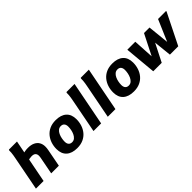

<svg xmlns="http://www.w3.org/2000/svg" viewBox="222 -1937 3125 3125"><g transform="rotate(-45 1784.5 -374.5)"><path d="M203.2 0H27.2L141.9 -593.6Q146.6 -616.4 150.8 -643.5Q155.1 -670.6 157.5 -698.1Q159.9 -725.6 158.9 -749.2L165.7 -760H351.2ZM267.2 -537.6Q298.4 -548.7 331.8 -555.2Q365.1 -561.6 403.2 -561.6Q476 -561.6 524.3 -537.7Q572.6 -513.9 596.3 -471.8Q620 -429.8 620 -375.6Q620 -358.5 618.4 -339.3Q616.7 -320.1 612 -298L554.8 0H378.8L436 -298Q438.3 -311.5 439.4 -323.2Q440.6 -334.9 440.6 -343.4Q440.6 -380.9 419.4 -401.8Q398.2 -422.8 349.6 -422.8Q328.3 -422.8 302.1 -418Q275.9 -413.2 251.6 -404.8Z M718.4 -219.2Q718.4 -286.3 738.4 -347.5Q758.5 -408.6 798.4 -457Q838.4 -505.4 899 -533.5Q959.5 -561.6 1040.8 -561.6Q1161.7 -561.6 1227.5 -502.4Q1293.2 -443.2 1293.2 -331.6Q1293.2 -265.5 1273.3 -203.8Q1253.4 -142.2 1213.5 -93.8Q1173.5 -45.4 1112.8 -17.3Q1052.1 10.8 970.8 10.8Q849.9 10.8 784.2 -48.4Q718.4 -107.6 718.4 -219.2ZM897.8 -210.8Q897.8 -164.9 918.8 -140.9Q939.8 -116.8 978.8 -116.8Q1015.7 -116.8 1041.3 -139.1Q1066.9 -161.3 1083 -195.9Q1099.2 -230.5 1106.5 -268.9Q1113.8 -307.3 1113.8 -340Q1113.8 -385.9 1092.8 -409.9Q1071.8 -434 1032.8 -434Q996.2 -434 970.5 -412.1Q944.7 -390.2 928.6 -355.6Q912.4 -321 905.1 -282.4Q897.8 -243.8 897.8 -210.8Z M1352.2 0 1466.9 -593.6Q1471.6 -616.4 1475.8 -643.5Q1480.1 -670.6 1482.5 -698.1Q1484.9 -725.6 1483.9 -749.2L1490.7 -760H1676.2L1528.2 0Z M1681.2 0 1795.9 -593.6Q1800.6 -616.4 1804.8 -643.5Q1809.1 -670.6 1811.5 -698.1Q1813.9 -725.6 1812.9 -749.2L1819.7 -760H2005.2L1857.2 0Z M2022.4 -219.2Q2022.4 -286.3 2042.4 -347.5Q2062.5 -408.6 2102.4 -457Q2142.4 -505.4 2203 -533.5Q2263.5 -561.6 2344.8 -561.6Q2465.7 -561.6 2531.5 -502.4Q2597.2 -443.2 2597.2 -331.6Q2597.2 -265.5 2577.3 -203.8Q2557.4 -142.2 2517.5 -93.8Q2477.5 -45.4 2416.8 -17.3Q2356.1 10.8 2274.8 10.8Q2153.9 10.8 2088.2 -48.4Q2022.4 -107.6 2022.4 -219.2ZM2201.8 -210.8Q2201.8 -164.9 2222.8 -140.9Q2243.8 -116.8 2282.8 -116.8Q2319.7 -116.8 2345.3 -139.1Q2370.9 -161.3 2387 -195.9Q2403.2 -230.5 2410.5 -268.9Q2417.8 -307.3 2417.8 -340Q2417.8 -385.9 2396.8 -409.9Q2375.8 -434 2336.8 -434Q2300.2 -434 2274.5 -412.1Q2248.7 -390.2 2232.6 -355.6Q2216.4 -321 2209.1 -282.4Q2201.8 -243.8 2201.8 -210.8Z M2678.4 -534.8V-546.8H2861.2L2886.4 -112L2846.8 -120.8L3061.6 -546.8H3188.4L3233.6 -105.6L3198 -112.4L3384.8 -546.8H3569.2V-534.8L3303.2 0H3111.2L3071.6 -376.4H3113.6L2922.8 0H2728Z"/></g></svg>

Font: Kufam
Style: Italic
Weight: 400
Italic angle: -11°
Designer: Artur Schmal
Foundry: Original Type
Version: Version 1.301; ttfautohint (v1.8.3)